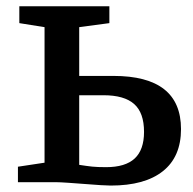

<svg xmlns="http://www.w3.org/2000/svg" viewBox="-20 -575 609 606"><path d="M120.6 -61.5V-489.3L41 -502V-555.2H325.2V-502L230 -489.3V-335.4H337.9Q551.3 -335.4 551.3 -167.5Q551.3 -80.1 494.1 -34.7Q437 10.7 329.6 10.7Q308.6 10.7 243.2 5.4Q225.6 3.9 197 2Q168.5 0 155.8 0H36.6V-48.8ZM230 -54.7Q254.9 -50.8 271.2 -49.1Q287.6 -47.4 314.9 -47.4Q375.5 -47.4 405 -74.7Q434.6 -102.1 434.6 -158.7Q434.6 -219.2 403.3 -246.8Q372.1 -274.4 306.6 -274.4H230Z"/></svg>

Font: Merriweather
Style: Regular
Weight: 400
Designer: Eben Sorkin
Foundry: Eben Sorkin
Version: Version 1.584; ttfautohint (v1.8.1)